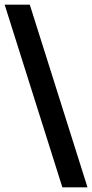

<svg xmlns="http://www.w3.org/2000/svg" viewBox="-29 -720 396 825"><path d="M-9 -700H99L347 85H239Z"/></svg>

Font: Cabin Medium
Style: Regular
Weight: 500
Designer: Pablo Impallari
Foundry: Pablo Impallari. http://www.impallari.com Igino Marini. http://www.ikern.com
Version: Version 2.200